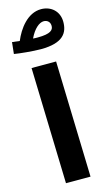

<svg xmlns="http://www.w3.org/2000/svg" viewBox="-159 -1010 596 1058"><g transform="rotate(-15 139.5 -481.0)"><path d="M136 -749C265 -749 294 -802 294 -863C294 -925 248 -962 193 -962C115 -962 61 -886 35 -823C18 -825 2 -827 -8 -828L-15 -762C12 -757 91 -749 136 -749ZM190 -894C209 -894 226 -882 226 -858C226 -835 210 -816 136 -816C127 -816 118 -816 109 -817C133 -868 165 -894 190 -894ZM78 0H218L199 -662H59Z"/></g></svg>

Font: Noto Sans Arabic UI
Style: Bold
Weight: 700
Designer: Monotype Design Team, Nadine Chahine and Nizar Qandah
Foundry: Monotype Imaging Inc.
Version: Version 2.010